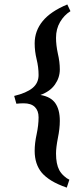

<svg xmlns="http://www.w3.org/2000/svg" viewBox="-20 -710 354 865"><path d="M283.2 -689.9 297.4 -659.7Q268.6 -641.6 250.5 -610.6Q232.4 -579.6 232.4 -539.6Q232.4 -506.8 240.7 -468.3Q249.5 -431.2 249.5 -397Q249.5 -360.4 227.5 -329.1Q205.6 -297.9 162.1 -282.2Q208.5 -274.4 229 -245.4Q249.5 -216.3 249.5 -165.5Q249.5 -130.4 240.7 -87.9Q232.4 -44.9 232.4 -18.6Q232.4 29.3 247.1 56.6Q254.9 70.8 268.1 82.8Q281.2 94.7 292.5 99.6L280.8 135.3Q238.8 120.6 211.4 103.8Q184.1 86.9 168 67.9Q136.2 29.3 136.2 -30.3Q136.2 -64.9 145 -105Q153.8 -146 153.8 -181.6Q153.8 -211.4 137 -228Q120.1 -244.6 86.4 -244.6Q79.6 -244.6 70.1 -244.1Q60.5 -243.7 53.7 -242.7L43.9 -277.8Q99.1 -291 126.5 -313.5Q153.8 -335.9 153.8 -372.1Q153.8 -407.2 145 -442.9Q136.2 -479 136.2 -514.6Q136.2 -570.8 172.1 -614.7Q208 -658.7 283.2 -689.9Z"/></svg>

Font: Namdhinggo SemiBold
Style: Regular
Weight: 600
Designer: Victor Gaultney
Foundry: SIL International
Version: Version 3.001